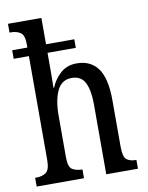

<svg xmlns="http://www.w3.org/2000/svg" viewBox="-85 -822 680 883"><g transform="rotate(-10 254.5 -380.0)"><path d="M14 0V-41H21Q47 -41 65 -53.5Q83 -66 83 -113V-597H12V-637H83V-651Q83 -695 65 -707Q47 -719 21 -719H14V-760H170V-637H302V-597H170V-503Q170 -482 169.5 -461Q169 -440 169 -434H172Q186 -470 216.5 -498Q247 -526 293 -526Q358 -526 392 -479.5Q426 -433 426 -330V-113Q426 -66 441.5 -53.5Q457 -41 485 -41H487V0H339V-327Q339 -392 321 -428Q303 -464 259 -464Q212 -464 191 -420Q170 -376 170 -302V-108Q170 -63 188.5 -52Q207 -41 233 -41H235V0Z"/></g></svg>

Font: Noto Serif Myanmar ExtraCondensed
Style: Regular
Weight: 400
Width: 2
Designer: Ben Mitchell and the Monotype Design Team
Foundry: Monotype Imaging Inc.
Version: Version 2.106; ttfautohint (v1.8.4.7-5d5b)